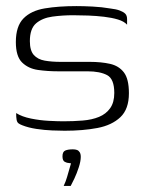

<svg xmlns="http://www.w3.org/2000/svg" viewBox="-20 -424 472 630"><path d="M192 5Q177 5 151.5 4Q126 3 99.5 -1Q73 -5 53 -13Q45 -16 40.5 -19.5Q36 -23 34.5 -31Q33 -39 33 -53Q52 -41 81.5 -35Q111 -29 140.5 -27.5Q170 -26 188 -26Q221 -26 251.5 -28.5Q282 -31 305 -40.5Q328 -50 341.5 -69Q355 -88 355 -119Q355 -165 331.5 -177.5Q308 -190 267 -190H170Q136 -190 104.5 -194.5Q73 -199 52.5 -219Q32 -239 32 -286Q32 -338 57 -363.5Q82 -389 127 -396.5Q172 -404 231 -404Q253 -404 283.5 -402.5Q314 -401 343 -396Q361 -394 373 -389.5Q385 -385 391 -379Q397 -373 397 -361V-343Q387 -354 367 -360Q347 -366 321.5 -369Q296 -372 269.5 -373Q243 -374 220 -374Q185 -374 152 -369.5Q119 -365 98.5 -347.5Q78 -330 78 -289Q78 -258 91 -243.5Q104 -229 127 -225Q150 -221 179 -221H275Q312 -221 341 -214.5Q370 -208 386.5 -186.5Q403 -165 403 -118Q403 -66 375 -39.5Q347 -13 299.5 -4Q252 5 192 5ZM189 186Q196 171 200 157Q204 143 207.5 131Q211 119 213 112Q211 112 210 111.5Q209 111 207 111Q200 111 192.5 107Q185 103 185 89Q185 74 194 70Q203 66 219 66Q227 66 232.5 68Q238 70 241.5 75.5Q245 81 245 91Q245 105 238.5 125Q232 145 224 162Q216 179 212 186Z"/></svg>

Font: Genos Light
Style: Regular
Weight: 300
Designer: Robert E. Leuschke
Foundry: Robert E. Leuschke
Version: Version 1.010